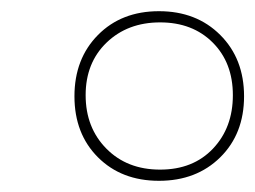

<svg xmlns="http://www.w3.org/2000/svg" viewBox="-20 -744 456 343"><path d="M264 -421Q197 -421 155 -463Q113 -505 113 -572Q113 -639 155 -681.5Q197 -724 264 -724Q331 -724 373.5 -681.5Q416 -639 416 -572Q416 -505 373.5 -463Q331 -421 264 -421ZM266 -441Q325 -441 360.5 -478.5Q396 -516 396 -574Q396 -632 360 -668Q324 -704 266 -704Q208 -704 170.5 -668Q133 -632 133 -574Q133 -516 170 -478.5Q207 -441 266 -441Z"/></svg>

Font: Noto Serif Display ExtraLight
Style: Italic
Weight: 200
Italic angle: -12°
Designer: Monotype Design Team
Foundry: Monotype Imaging Inc.
Version: Version 2.009